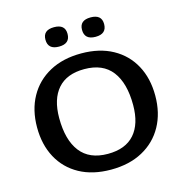

<svg xmlns="http://www.w3.org/2000/svg" viewBox="-130 -1034 1117 1166"><g transform="rotate(-15 429.0 -451.0)"><path d="M431.5 -718Q546 -718 628.8 -672.5Q711.5 -627 756 -545.2Q800.5 -463.5 800.5 -354.5Q800.5 -245 755 -162.8Q709.5 -80.5 625.5 -34.8Q541.5 11 426 11Q311 11 228.2 -34.5Q145.5 -80 101.2 -162Q57 -244 57 -352.5Q57 -462 102.5 -544.2Q148 -626.5 232 -672.2Q316 -718 431.5 -718ZM432 -86.5Q543 -86.5 599.5 -150.8Q656 -215 656 -334Q656 -472 598.8 -546.5Q541.5 -621 425 -621Q314.5 -621 258 -556.5Q201.5 -492 201.5 -373Q201.5 -235 258.8 -160.8Q316 -86.5 432 -86.5ZM313.5 -792.5Q244 -792.5 244 -854.5Q244 -914.5 313.5 -914.5Q383 -914.5 383 -854.5Q383 -792.5 313.5 -792.5ZM543.5 -792.5Q474 -792.5 474 -854.5Q474 -914.5 543.5 -914.5Q613 -914.5 613 -854.5Q613 -792.5 543.5 -792.5Z"/></g></svg>

Font: Newsreader Caption Medium
Style: Regular
Weight: 500
Designer: Hugues Gentile
Foundry: Production Type
Version: Version 1.001